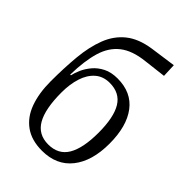

<svg xmlns="http://www.w3.org/2000/svg" viewBox="-224 -849 954 954"><g transform="rotate(45 252.5 -372.0)"><path d="M255 10Q182 10 134.5 -24Q87 -58 64.5 -120Q42 -182 42 -265Q42 -359 49.5 -439.5Q57 -520 81 -582.5Q105 -645 153.5 -684Q202 -723 283 -735L418 -754L421 -682L303 -668Q221 -659 174.5 -622.5Q128 -586 108.5 -520.5Q89 -455 87 -357H92Q96 -377 107.5 -403Q119 -429 139.5 -453.5Q160 -478 191.5 -494Q223 -510 267 -510Q365 -510 416.5 -442Q468 -374 468 -252Q468 -130 412.5 -60Q357 10 255 10ZM255 -34Q326 -34 358.5 -89Q391 -144 391 -252Q391 -360 358.5 -413.5Q326 -467 255 -467Q209 -467 178.5 -440Q148 -413 133.5 -367Q119 -321 119 -264Q119 -148 152 -91Q185 -34 255 -34Z"/></g></svg>

Font: Arsenal SC
Style: Regular
Weight: 400
Designer: Andrij Shevchenko
Foundry: Stairsfor
Version: Version 2.001; ttfautohint (v1.8.4.7-5d5b)